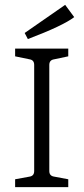

<svg xmlns="http://www.w3.org/2000/svg" viewBox="-20 -767 343 787"><path d="M284.2 -696.8Q238.3 -661.6 94.2 -606.9L81.1 -631.8L247.1 -747.1ZM259.8 -567.9V-536.1L202.1 -523.9Q182.1 -521 182.1 -501V-65.9Q182.1 -45.9 202.1 -43L259.8 -32.2V0H42V-32.2L101.1 -43Q120.1 -45.9 120.1 -65.9V-501Q120.1 -521 101.1 -523.9L42 -536.1V-567.9Z"/></svg>

Font: Yrsa-Light
Style: Regular
Weight: 300
Designer: Anna Giedrys (Yrsa+Rasa design), David Brezina (Yrsa art-direction, Rasa art-direction, design)
Foundry: Rosetta Type Foundry
Version: Version 1.001;PS 1.1;hotconv 1.0.88;makeotf.lib2.5.647800